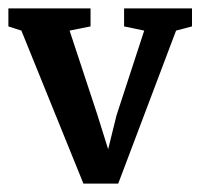

<svg xmlns="http://www.w3.org/2000/svg" viewBox="-24 -432 478 458"><path d="M175 6 27 -359 -4 -369V-412H192V-369L142 -359L208 -159L234 -76L254 -157L320 -359L272 -369V-412H434V-369L396 -359L258 6Z"/></svg>

Font: Aikya SemiBold
Style: Regular
Weight: 600
Designer: Neelakash Kshetrimayum (Latin subset based on Merriweather by Eben Sorkin)
Foundry: Brand New Type
Version: Version 1.00 b005